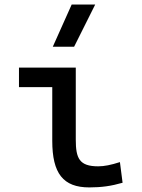

<svg xmlns="http://www.w3.org/2000/svg" viewBox="-20 -815 626 845"><path d="M373 9.8C425.8 9.8 469.2 3.9 519.5 -10.7L507.8 -101.6C468.3 -88.9 439 -83 412.1 -83C329.1 -83 313.5 -118.2 313.5 -200.2V-517.6H63.5V-431.6H210V-195.3C210 -51.8 257.8 9.8 373 9.8ZM212.4 -609.4H306.2L398.9 -794.9H295.4Z"/></svg>

Font: CaskaydiaCove Nerd Font
Style: Regular
Weight: 400
Designer: Aaron Bell
Foundry: Saja Typeworks
Version: Version 2111.1;Nerd Fonts 2.3.3